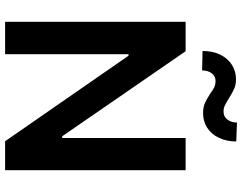

<svg xmlns="http://www.w3.org/2000/svg" viewBox="-118 -830 948 752"><g transform="rotate(90 356.0 -454.0)"><path d="M646.5 0H533.2L198.2 -483.4H192.4V0H65.4V-707H180.7L513.7 -223.6H520.5V-707H646.5ZM290 -904.3Q311 -904.3 326.4 -897.7Q341.8 -891.1 364.3 -877Q383.3 -865.2 393.8 -860.4Q404.3 -855.5 417 -855.5Q436.5 -855.5 448.2 -870.4Q460 -885.3 460 -908.2L534.2 -905.3Q533.7 -865.2 519 -835.9Q504.4 -806.6 479.5 -791Q454.6 -775.4 423.8 -775.4Q399.9 -775.4 384.5 -782.2Q369.1 -789.1 347.7 -802.7Q333.5 -813.5 322.3 -818.8Q311 -824.2 296.9 -824.2Q278.8 -824.2 267.3 -809.6Q255.9 -794.9 255.9 -771.5L179.7 -773.4Q179.7 -813.5 194.3 -843Q209 -872.6 234.1 -888.4Q259.3 -904.3 290 -904.3Z"/></g></svg>

Font: Pretendard JP SemiBold
Style: Regular
Weight: 600
Designer: Base glyphs from Inter by Rasmus Andersson; Hangeul glyphs from Noto Sans CJK(Source Han Sans) by Jang Soo-young and Kan
Foundry: Kil Hyung-jin
Version: Version 1.309